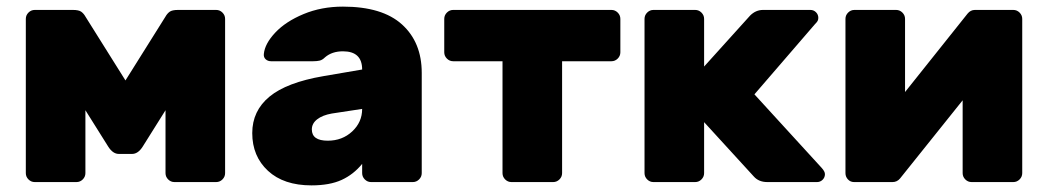

<svg xmlns="http://www.w3.org/2000/svg" viewBox="-20 -550 3166 580"><path d="M518 -520H633Q644 -520 652 -512Q660 -504 660 -493V-27Q660 -16 652 -8Q644 0 633 0H507Q496 0 488 -8Q480 -16 480 -27V-217L411 -107Q397 -85 379 -85H339Q321 -85 307 -107L238 -217V-27Q238 -16 230 -8Q222 0 211 0H85Q74 0 66 -8Q58 -16 58 -27V-493Q58 -504 66 -512Q74 -520 85 -520H200Q218 -520 225.5 -514.5Q233 -509 238 -500L359 -307L480 -500Q485 -509 492.5 -514.5Q500 -520 518 -520Z M1074 -340Q1074 -395 1016 -395Q983 -395 962 -377Q954 -369 946 -367Q938 -365 926 -365H799Q789 -365 782.5 -371Q776 -377 777 -387Q780 -418 811.5 -451.5Q843 -485 897 -507.5Q951 -530 1016 -530Q1135 -530 1194.5 -476Q1254 -422 1254 -330V-27Q1254 -16 1246 -8Q1238 0 1227 0H1101Q1090 0 1082 -8Q1074 -16 1074 -27V-55Q1048 -23 1012 -6.5Q976 10 921 10Q837 10 789.5 -34Q742 -78 742 -148Q742 -215 794 -258Q846 -301 957 -320ZM982 -207Q954 -202 938 -189.5Q922 -177 922 -159Q922 -125 970 -125Q1014 -125 1044 -153Q1074 -181 1074 -221Z M1854 -493V-392Q1854 -381 1846 -373Q1838 -365 1827 -365H1678V-27Q1678 -16 1670 -8Q1662 0 1651 0H1525Q1514 0 1506 -8Q1498 -16 1498 -27V-365H1349Q1338 -365 1330 -373Q1322 -381 1322 -392V-493Q1322 -504 1330 -512Q1338 -520 1349 -520H1827Q1838 -520 1846 -512Q1854 -504 1854 -493Z M2246 -503Q2263 -520 2285 -520H2428Q2438 -520 2445 -513Q2452 -506 2452 -496Q2452 -491 2450 -487Q2448 -483 2441 -476L2259 -265L2462 -43Q2472 -32 2472 -24Q2472 -14 2465 -7Q2458 0 2448 0H2298Q2272 0 2257 -17L2107 -181V-27Q2107 -16 2099 -8Q2091 0 2080 0H1954Q1943 0 1935 -8Q1927 -16 1927 -27V-493Q1927 -504 1935 -512Q1943 -520 1954 -520H2080Q2091 -520 2099 -512Q2107 -504 2107 -493V-349Z M2888 -27V-247L2699 -11Q2690 0 2676 0H2560Q2549 0 2541.5 -8Q2534 -16 2534 -27V-493Q2534 -504 2542 -512Q2550 -520 2561 -520H2687Q2698 -520 2706 -512Q2714 -504 2714 -493V-272L2903 -509Q2912 -520 2925 -520H3041Q3052 -520 3060 -512Q3068 -504 3068 -493V-27Q3068 -16 3060 -8Q3052 0 3041 0H2915Q2904 0 2896 -8Q2888 -16 2888 -27Z"/></svg>

Font: Rubik
Style: Regular
Weight: 700
Designer: Hubert & Fischer
Foundry: Hubert & Fischer
Version: Version 1.100